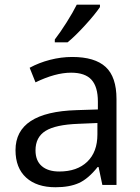

<svg xmlns="http://www.w3.org/2000/svg" viewBox="-20 -786 596 816"><path d="M415 0 398.9 -76.2H395Q355 -25.9 315.2 -8.1Q275.4 9.8 215.8 9.8Q136.2 9.8 91.1 -31.2Q45.9 -72.3 45.9 -147.9Q45.9 -310.1 305.2 -317.9L396 -320.8V-354Q396 -417 368.9 -447Q341.8 -477.1 282.2 -477.1Q215.3 -477.1 130.9 -436L106 -498Q145.5 -519.5 192.6 -531.7Q239.7 -543.9 287.1 -543.9Q382.8 -543.9 429 -501.5Q475.1 -459 475.1 -365.2V0ZM231.9 -57.1Q307.6 -57.1 350.8 -98.6Q394 -140.1 394 -214.8V-263.2L313 -259.8Q216.3 -256.3 173.6 -229.7Q130.9 -203.1 130.9 -147Q130.9 -103 157.5 -80.1Q184.1 -57.1 231.9 -57.1ZM212.9 -618.2Q236.3 -648.4 263.4 -691.4Q290.5 -734.4 306.2 -766.1H404.8V-755.9Q383.3 -724.1 340.8 -677.7Q298.3 -631.3 267.1 -606H212.9Z"/></svg>

Font: f3_21440 
Style: Regular
Weight: 400
Foundry: Ascender Corporation
Version: Version 1.10